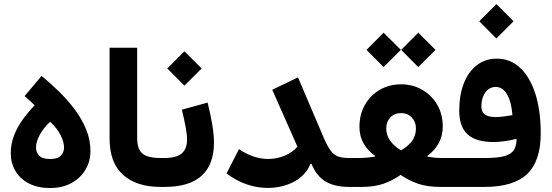

<svg xmlns="http://www.w3.org/2000/svg" viewBox="-20 -920 2716 945"><path d="M226.7 -137.4Q188.3 -137.4 172.7 -154.2Q157.2 -171.1 157.2 -194.1Q157.2 -220.9 175 -255.1Q192.9 -289.2 226.7 -320.7Q260.9 -289.1 278 -255.2Q295.2 -221.4 295.2 -194.1Q295.2 -171.1 279.8 -154.2Q264.5 -137.4 226.7 -137.4ZM226.7 5.4Q285.9 5.4 330.5 -18.5Q375 -42.4 400.1 -83.7Q425.1 -125 425.1 -177.1Q425.1 -231.6 404.1 -282.9Q383.1 -334.1 348.1 -380.9Q313.2 -427.7 270.6 -469.3Q227.9 -510.8 184.5 -546.4L101.1 -447Q113.9 -436.2 126.6 -424.5Q139.2 -412.9 150.7 -401.8Q117.4 -367.4 90.6 -329.9Q63.8 -292.3 48.4 -251.4Q33 -210.5 33 -165.4Q33 -117.6 55.7 -78.8Q78.4 -40 121.9 -17.3Q165.3 5.4 226.7 5.4Z M519.4 -684.9V-237.3Q519.4 -119.2 585.5 -59.6Q651.7 0 770.7 0H771.2V-142.3H770.7Q706.8 -142.3 680.9 -164.3Q655.1 -186.4 655.1 -240.3V-684.9Z M1001.9 -415 875.1 -380.1Q886.8 -332.2 893.7 -294.3Q900.7 -256.5 900.7 -233.9Q900.7 -187 874.3 -164.7Q847.9 -142.3 790 -142.3H771Q750.8 -142.3 750.8 -71.5Q750.8 0 771 0H790Q912 0 972.6 -55.2Q1033.1 -110.5 1033.1 -217.9Q1033.1 -256.1 1024.8 -306.4Q1016.5 -356.6 1001.9 -415ZM803.4 -583 887.6 -498.5 972.5 -583 887.6 -667.5Z M1446.7 -539.1 1319.9 -478.2 1443.9 -198.2Q1418.8 -168.7 1379.7 -153.1Q1340.7 -137.6 1300.5 -137.6Q1264.1 -137.6 1228.2 -149.6Q1192.3 -161.6 1156 -185.8L1095.1 -66.4Q1141.2 -31 1192.9 -13.1Q1244.6 4.9 1296.5 4.9Q1370.8 4.9 1428.2 -26.4Q1485.6 -57.6 1508 -113.7H1512.9Q1538.4 -52.2 1583.3 -26.1Q1628.2 0 1697.9 0H1702.1V-142.3H1697.9Q1665.9 -142.3 1644.8 -149.6Q1623.7 -156.8 1607.8 -178Q1591.8 -199.2 1574 -240.5Z M1783.9 -674.5 1868.1 -590 1952.9 -674.5 1868.1 -759ZM1954.5 -674.5 2038.7 -590 2123.5 -674.5 2038.7 -759ZM1749.2 -295.1Q1749.2 -248.9 1770 -213.2Q1790.8 -177.5 1825.7 -153L1823.9 -148.5Q1804.4 -145.8 1784.4 -144Q1764.3 -142.3 1743.1 -142.3H1702.1Q1691.1 -142.3 1686.4 -125.4Q1681.6 -108.4 1681.6 -71.5Q1681.6 -34.2 1686.4 -17.1Q1691.1 0 1702.1 0H1760.7Q1822.5 0 1867.9 -15.9Q1913.3 -31.7 1951.8 -59.2Q1991.4 -31.7 2037.2 -15.9Q2083.1 0 2147 0H2206.9V-142.3H2156.3Q2137.5 -142.3 2119.9 -144Q2102.3 -145.8 2085.8 -148.5L2083.5 -152.7Q2117.9 -177.5 2138.6 -214.1Q2159.2 -250.8 2159.2 -296.6Q2159.2 -358.4 2131.5 -405.3Q2103.7 -452.1 2057.3 -478.6Q2010.9 -505 1954.2 -505Q1897 -505 1850.6 -478.7Q1804.2 -452.3 1776.7 -405.1Q1749.2 -357.9 1749.2 -295.1ZM1953.5 -180.1Q1921.6 -199.1 1901.3 -226.3Q1881 -253.5 1881 -288.2Q1881 -320.5 1901.1 -341.9Q1921.2 -363.3 1954.2 -363.3Q1986.5 -363.3 2006.8 -341.6Q2027.2 -319.9 2027.2 -288.2Q2027.2 -251.5 2007.1 -224.9Q1987 -198.4 1953.5 -180.1Z M2338.9 -815.3 2423 -730.8 2507.9 -815.3 2423 -899.8ZM2502.2 -353.5Q2478 -348.9 2456.9 -346.4Q2435.9 -343.9 2418.2 -343.9Q2349.3 -343.9 2349.3 -395Q2349.3 -424.1 2358.2 -445.8Q2367.1 -467.6 2383 -479.8Q2398.9 -492.1 2419.6 -492.1Q2453.8 -492.1 2475.2 -456.3Q2496.7 -420.4 2502.2 -353.5ZM2207 -142.3Q2196.4 -142.3 2191.6 -125.7Q2186.8 -109.1 2186.8 -71.5Q2186.8 -33.4 2191.6 -16.7Q2196.4 0 2207 0H2364.6Q2507.9 0 2574.7 -63.6Q2641.4 -127.2 2641.4 -263.5Q2641.4 -375.8 2614.9 -458.5Q2588.4 -541.2 2539.9 -586.3Q2491.5 -631.4 2425.3 -631.4Q2369.1 -631.4 2327.5 -599.6Q2285.9 -567.9 2263.1 -510.3Q2240.3 -452.7 2240.3 -374.5Q2240.3 -296.1 2281.5 -258.6Q2322.8 -221 2408.7 -221Q2459.6 -221 2522.5 -236.7Q2522.5 -201.3 2508.6 -180.7Q2494.6 -160 2460.8 -151.1Q2426.9 -142.3 2367.6 -142.3Z"/></svg>

Font: Estedad VF
Style: Regular
Weight: 100
Designer: Amin Abedi
Version: Version 7.3